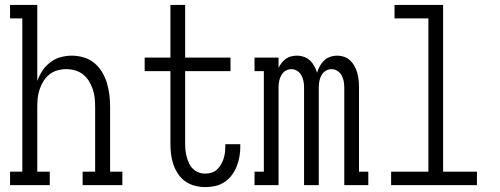

<svg xmlns="http://www.w3.org/2000/svg" viewBox="-20 -755 2040 783"><path d="M21 0V-55H71V-680H21V-735H132V-425Q140 -447 153 -466.5Q166 -486 184.5 -500.5Q203 -515 226 -521.5Q249 -528 273 -528Q297 -528 321 -521Q345 -514 364 -498.5Q383 -483 396 -461.5Q409 -440 416 -416.5Q423 -393 426 -369Q429 -345 429 -320V-55H479V0H317V-55H368V-320Q368 -338 366 -356.5Q364 -375 358 -392Q352 -409 342.5 -424.5Q333 -440 318.5 -451.5Q304 -463 286 -468Q268 -473 250 -473Q232 -473 214 -468Q196 -463 181.5 -451.5Q167 -440 157.5 -424.5Q148 -409 142 -392Q136 -375 134 -356.5Q132 -338 132 -320V-55H183V0Z M817 8Q796 8 774.5 2.5Q753 -3 735.5 -15.5Q718 -28 706 -46Q694 -64 687 -84.5Q680 -105 677.5 -126.5Q675 -148 675 -170V-465H570V-520H675V-735H735V-520H920V-465H735V-170Q735 -156 736.5 -142Q738 -128 741.5 -115Q745 -102 751 -89Q757 -76 767 -66.5Q777 -57 790 -52Q803 -47 817 -47Q830 -47 843 -51Q856 -55 865.5 -64Q875 -73 881.5 -84.5Q888 -96 892 -108.5Q896 -121 897.5 -134Q899 -147 899 -160V-167H960V-157Q960 -137 956.5 -116.5Q953 -96 945.5 -77Q938 -58 925.5 -41Q913 -24 895.5 -12.5Q878 -1 858 3.5Q838 8 817 8Z M1018 0V-55H1056V-465H1018V-520H1116V-478Q1121 -489 1128.5 -498.5Q1136 -508 1145.5 -515Q1155 -522 1167 -525Q1179 -528 1191 -528Q1206 -528 1220 -523Q1234 -518 1244.5 -508Q1255 -498 1262 -485Q1269 -472 1273 -458Q1277 -472 1284 -485Q1291 -498 1301.5 -508Q1312 -518 1326 -523Q1340 -528 1355 -528Q1370 -528 1384 -523Q1398 -518 1408.5 -508Q1419 -498 1426 -485Q1433 -472 1437 -457.5Q1441 -443 1442.5 -428.5Q1444 -414 1444 -399V-55H1482V0H1384V-399Q1384 -412 1381.5 -424.5Q1379 -437 1373 -448Q1367 -459 1356 -466Q1345 -473 1332 -473Q1319 -473 1308 -466Q1297 -459 1291 -448Q1285 -437 1282.5 -424.5Q1280 -412 1280 -399V0H1220V-399Q1220 -412 1217.5 -424.5Q1215 -437 1209 -448Q1203 -459 1192 -466Q1181 -473 1168 -473Q1155 -473 1144 -466Q1133 -459 1127 -448Q1121 -437 1118.5 -424.5Q1116 -412 1116 -399V0Z M1575 0V-55H1727V-680H1589V-735H1787V-55H1925V0Z"/></svg>

Font: Iosevka Curly Slab Light
Style: Regular
Weight: 300
Monospace: yes
Designer: Belleve Invis
Foundry: Belleve Invis
Version: Version 22.1.2; ttfautohint (v1.8.4)